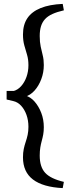

<svg xmlns="http://www.w3.org/2000/svg" viewBox="-20 -791 362 986"><path d="M302 175Q201 170 149.5 131Q98 92 98 17Q98 -7 102 -26Q106 -45 112 -62.5Q118 -80 122 -98.5Q126 -117 126 -140Q126 -173 116 -201Q106 -229 88.5 -248Q71 -267 48 -272L14 -280V-324H107L108 -301Q136 -294 157.5 -269.5Q179 -245 192 -211Q205 -177 205 -138Q205 -117 202 -100.5Q199 -84 194.5 -68Q190 -52 187 -33.5Q184 -15 184 8Q184 66 212 96.5Q240 127 308 143ZM108 -294 48 -323Q71 -329 88.5 -348.5Q106 -368 116 -396Q126 -424 126 -456Q126 -486 119 -509.5Q112 -533 105 -557.5Q98 -582 98 -614Q98 -664 120.5 -697.5Q143 -731 188.5 -749.5Q234 -768 302 -771L308 -738Q273 -730 249 -719Q225 -708 211 -692.5Q197 -677 190.5 -656Q184 -635 184 -606Q184 -575 189 -551.5Q194 -528 199.5 -506.5Q205 -485 205 -457Q205 -419 192 -384.5Q179 -350 157.5 -326Q136 -302 108 -294Z"/></svg>

Font: Sutasoma
Style: Regular
Weight: 400
Designer: Izhar Fathurrohim, Akbar Rohmanto, Arusyal Khofiqoini
Foundry: Kiwari Kolektiv
Version: Version 1.102